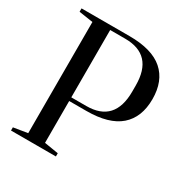

<svg xmlns="http://www.w3.org/2000/svg" viewBox="-182 -945 1047 1089"><g transform="rotate(30 342.0 -400.0)"><path d="M40 -21 132 -36V-764L40 -778V-800H354Q502 -800 574 -737Q646 -674 646 -555Q646 -436 574 -373Q502 -310 354 -310H242V-36L334 -21V0H40ZM340 -334Q525 -334 525 -535V-575Q525 -775 340 -775H242V-334Z"/></g></svg>

Font: Prata
Style: Regular
Weight: 400
Designer: Ivan Petrov
Foundry: Cyreal
Version: Version 2.000